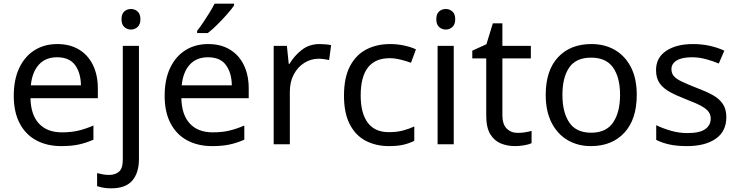

<svg xmlns="http://www.w3.org/2000/svg" viewBox="-20 -786 4022 1046"><path d="M292 -546Q361 -546 410.5 -516Q460 -486 486.5 -431.5Q513 -377 513 -304V-251H146Q148 -160 192.5 -112.5Q237 -65 317 -65Q368 -65 407.5 -74.5Q447 -84 489 -102V-25Q448 -7 408 1.5Q368 10 313 10Q237 10 178.5 -21Q120 -52 87.5 -113.5Q55 -175 55 -264Q55 -352 84.5 -415Q114 -478 167.5 -512Q221 -546 292 -546ZM291 -474Q228 -474 191.5 -433.5Q155 -393 148 -321H421Q420 -389 389 -431.5Q358 -474 291 -474Z M642 -681Q642 -710 657 -723.5Q672 -737 694 -737Q714 -737 729.5 -723.5Q745 -710 745 -681Q745 -653 729.5 -639Q714 -625 694 -625Q672 -625 657 -639Q642 -653 642 -681ZM586 240Q561 240 542 236.5Q523 233 509 228V157Q524 161 540 164Q556 167 575 167Q607 167 628 149.5Q649 132 649 83V-536H737V80Q737 155 701 197.5Q665 240 586 240Z M1114 -546Q1183 -546 1232.5 -516Q1282 -486 1308.5 -431.5Q1335 -377 1335 -304V-251H968Q970 -160 1014.5 -112.5Q1059 -65 1139 -65Q1190 -65 1229.5 -74.5Q1269 -84 1311 -102V-25Q1270 -7 1230 1.5Q1190 10 1135 10Q1059 10 1000.5 -21Q942 -52 909.5 -113.5Q877 -175 877 -264Q877 -352 906.5 -415Q936 -478 989.5 -512Q1043 -546 1114 -546ZM1113 -474Q1050 -474 1013.5 -433.5Q977 -393 970 -321H1243Q1242 -389 1211 -431.5Q1180 -474 1113 -474ZM1255 -756Q1243 -738 1218 -709.5Q1193 -681 1164.5 -652.5Q1136 -624 1112 -606H1054V-618Q1069 -637 1086.5 -663Q1104 -689 1121 -716.5Q1138 -744 1149 -766H1255Z M1721 -546Q1736 -546 1753.5 -544.5Q1771 -543 1784 -540L1773 -459Q1760 -462 1744.5 -464Q1729 -466 1715 -466Q1674 -466 1638 -443.5Q1602 -421 1580.5 -380.5Q1559 -340 1559 -286V0H1471V-536H1543L1553 -438H1557Q1583 -482 1624 -514Q1665 -546 1721 -546Z M2099 10Q2028 10 1972.5 -19Q1917 -48 1885.5 -109Q1854 -170 1854 -265Q1854 -364 1887 -426Q1920 -488 1976.5 -517Q2033 -546 2105 -546Q2146 -546 2184 -537.5Q2222 -529 2246 -517L2219 -444Q2195 -453 2163 -461Q2131 -469 2103 -469Q1945 -469 1945 -266Q1945 -169 1983.5 -117.5Q2022 -66 2098 -66Q2142 -66 2175.5 -75Q2209 -84 2237 -97V-19Q2210 -5 2177.5 2.5Q2145 10 2099 10Z M2409 -737Q2429 -737 2444.5 -723.5Q2460 -710 2460 -681Q2460 -653 2444.5 -639Q2429 -625 2409 -625Q2387 -625 2372 -639Q2357 -653 2357 -681Q2357 -710 2372 -723.5Q2387 -737 2409 -737ZM2452 -536V0H2364V-536Z M2801 -62Q2821 -62 2842 -65.5Q2863 -69 2876 -73V-6Q2862 1 2836 5.5Q2810 10 2786 10Q2744 10 2708.5 -4.5Q2673 -19 2651 -55Q2629 -91 2629 -156V-468H2553V-510L2630 -545L2665 -659H2717V-536H2872V-468H2717V-158Q2717 -109 2740.5 -85.5Q2764 -62 2801 -62Z M3449 -269Q3449 -136 3381.5 -63Q3314 10 3199 10Q3128 10 3072.5 -22.5Q3017 -55 2985 -117.5Q2953 -180 2953 -269Q2953 -402 3020 -474Q3087 -546 3202 -546Q3275 -546 3330.5 -513.5Q3386 -481 3417.5 -419.5Q3449 -358 3449 -269ZM3044 -269Q3044 -174 3081.5 -118.5Q3119 -63 3201 -63Q3282 -63 3320 -118.5Q3358 -174 3358 -269Q3358 -364 3320 -418Q3282 -472 3200 -472Q3118 -472 3081 -418Q3044 -364 3044 -269Z M3937 -148Q3937 -70 3879 -30Q3821 10 3723 10Q3667 10 3626.5 1Q3586 -8 3555 -24V-104Q3587 -88 3632.5 -74.5Q3678 -61 3725 -61Q3792 -61 3822 -82.5Q3852 -104 3852 -140Q3852 -160 3841 -176Q3830 -192 3801.5 -208Q3773 -224 3720 -244Q3668 -264 3631 -284Q3594 -304 3574 -332Q3554 -360 3554 -404Q3554 -472 3609.5 -509Q3665 -546 3755 -546Q3804 -546 3846.5 -536.5Q3889 -527 3926 -510L3896 -440Q3862 -454 3825 -464Q3788 -474 3749 -474Q3695 -474 3666.5 -456.5Q3638 -439 3638 -409Q3638 -387 3651 -371.5Q3664 -356 3694.5 -341.5Q3725 -327 3776 -307Q3827 -288 3863 -268Q3899 -248 3918 -219.5Q3937 -191 3937 -148Z"/></svg>

Font: Noto Sans Tagbanwa
Style: Regular
Weight: 400
Designer: Monotype Design Team
Foundry: Monotype Imaging Inc.
Version: Version 2.001; ttfautohint (v1.8.4.7-5d5b)